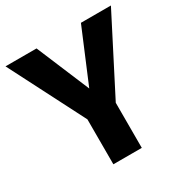

<svg xmlns="http://www.w3.org/2000/svg" viewBox="-167 -826 928 959"><g transform="rotate(-30 297.0 -346.5)"><path d="M601 -693 379 -260V0H215V-259L-7 -693H172L300 -388L428 -693Z"/></g></svg>

Font: Fira Sans
Style: Bold
Weight: 700
Designer: bBox Type GmbH & Carrois Corporate GbR & Edenspiekermann AG
Foundry: bBox Type GmbH & Carrois Corporate GbR & Edenspiekermann AG
Version: Version 4.301;PS 004.301;hotconv 1.0.88;makeotf.lib2.5.64775